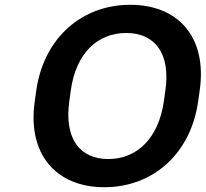

<svg xmlns="http://www.w3.org/2000/svg" viewBox="-20 -767 855 798"><path d="M413.6 11.2C613.3 11.2 772.5 -125.5 803.7 -346.2L810.1 -392.1C841.3 -610.8 722.2 -747.1 521.5 -747.1C320.8 -747.1 162.6 -610.4 130.9 -392.1L124.5 -346.2C92.8 -126.5 212.9 11.2 413.6 11.2ZM430.2 -106C310.1 -106 246.6 -192.4 268.1 -346.2L274.4 -392.1C295.9 -544.9 384.3 -629.9 504.4 -629.9C625 -629.9 689 -543.9 667.5 -392.1L661.1 -346.2C639.2 -192.9 549.8 -106 430.2 -106Z"/></svg>

Font: Winston SemiBold
Style: Italic
Weight: 600
Italic angle: -8.13011°
Designer: Vernon Adams, Kim Jin-seong, David Berlow, Cristiano Sobral
Foundry: The Winston Project Authors
Version: Version 3.004